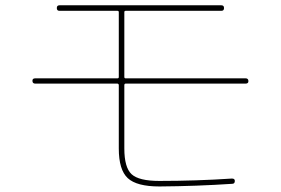

<svg xmlns="http://www.w3.org/2000/svg" viewBox="-20 -710 1040 711"><path d="M110.4 -400.4Q100.6 -400.4 100.1 -410.2Q99.6 -419.9 110.4 -419.9H415Q419.9 -419.9 419.9 -424.8V-665Q419.9 -669.9 415 -669.9H200.2Q190.4 -669.9 190.4 -680.2Q190.4 -690.4 200.2 -690.4H799.8Q809.6 -690.4 809.6 -680.2Q809.6 -669.9 799.8 -669.9H445.3Q440.4 -669.9 440.4 -665V-424.8Q440.4 -419.9 445.3 -419.9H889.6Q899.4 -419.9 899.9 -410.2Q900.4 -400.4 889.6 -400.4H445.3Q440.4 -400.4 440.4 -394.5V-160.2Q440.4 -89.8 467.3 -64.9Q494.1 -40 570.3 -40Q706.1 -40 838.9 -48.8Q849.6 -48.8 849.6 -40Q849.6 -29.3 839.8 -29.3Q707 -20.5 570.3 -19.5Q486.3 -19.5 453.1 -50.3Q419.9 -81.1 419.9 -160.2V-394.5Q419.9 -399.4 415 -400.4Z"/></svg>

Font: Rounded-L Mgen+ 2m thin
Style: Regular
Weight: 100
Designer: [Source Han Sans]
Ryoko NISHIZUKA  (kana & ideographs); Paul D. Hunt (Latin, Greek & Cyrillic); Wenlong ZHANG  (bopomofo
Version: Version 1.059.20150602